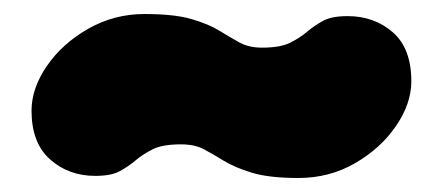

<svg xmlns="http://www.w3.org/2000/svg" viewBox="-20 -420 632 274"><path d="M116 -169Q78 -169 51.5 -192.5Q25 -216 25 -262Q25 -294 47 -326Q69 -358 106 -379Q143 -400 186 -400Q228 -400 252.5 -393Q277 -386 292.5 -376.5Q308 -367 321.5 -359.5Q335 -352 354 -352Q380 -352 394 -359Q408 -366 418 -374.5Q428 -383 440.5 -390Q453 -397 476 -397Q514 -397 540.5 -374Q567 -351 567 -304Q567 -272 545 -240Q523 -208 486.5 -187Q450 -166 406 -166Q364 -166 339.5 -173.5Q315 -181 299.5 -190.5Q284 -200 271 -207Q258 -214 238 -214Q212 -214 198 -207Q184 -200 174 -191.5Q164 -183 151.5 -176Q139 -169 116 -169Z"/></svg>

Font: Cherry Bomb One
Style: Regular
Weight: 400
Designer: satsuyako
Foundry: satsuyako
Version: Version 4.100; ttfautohint (v1.8.3)